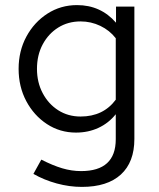

<svg xmlns="http://www.w3.org/2000/svg" viewBox="-20 -514 622 753"><path d="M301 219Q252 219 202.5 205.5Q153 192 111 168L142 112Q187 135 224 146Q261 157 298 157Q434 157 434 32V-66Q406 -31 366 -12.5Q326 6 278 6Q215 6 164 -27.5Q113 -61 83 -117.5Q53 -174 53 -244Q53 -314 83.5 -370.5Q114 -427 166 -460.5Q218 -494 282 -494Q375 -494 435 -425V-488H507V31Q507 122 454 170.5Q401 219 301 219ZM296 -57Q385 -57 434 -123V-364Q410 -395 373.5 -412.5Q337 -430 296 -430Q247 -430 208.5 -406Q170 -382 147.5 -340Q125 -298 125 -244Q125 -191 147.5 -148.5Q170 -106 208.5 -81.5Q247 -57 296 -57Z"/></svg>

Font: Red Hat Text VF
Style: Regular
Weight: 400
Designer: Pentagram, MCKL
Foundry: Pentagram, MCKL
Version: Version 1.023